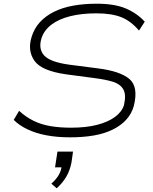

<svg xmlns="http://www.w3.org/2000/svg" viewBox="-20 -733 827 1036"><path d="M358 8Q288 8 230 -3Q172 -14 127.5 -35.5Q83 -57 54 -86L83 -135Q119 -102 160.5 -81.5Q202 -61 252 -52.5Q302 -44 363 -44Q445 -44 504.5 -59.5Q564 -75 601 -102.5Q638 -130 649 -166Q662 -223 645 -251.5Q628 -280 588.5 -292Q549 -304 494 -311L336 -332Q203 -351 165.5 -405.5Q128 -460 150 -532Q164 -579 195 -613Q226 -647 271.5 -669.5Q317 -692 375 -702.5Q433 -713 502 -713Q599 -713 659.5 -687Q720 -661 761 -616L730 -568Q687 -619 635 -640Q583 -661 500 -661Q420 -661 358.5 -645.5Q297 -630 257.5 -600Q218 -570 204 -527Q186 -469 218.5 -433.5Q251 -398 354 -384L509 -364Q628 -349 678 -307Q728 -265 702 -161Q690 -119 661.5 -87.5Q633 -56 588.5 -34Q544 -12 486.5 -2Q429 8 358 8ZM286 283 257 258Q281 237 295.5 213.5Q310 190 313 162L321 170H277L290 85H374L366 142Q358 185 338.5 219Q319 253 286 283Z"/></svg>

Font: Nunito Sans 7pt Expanded ExtraLight
Style: Italic
Weight: 250
Width: 7
Italic angle: -9°
Designer: Vernon Adams
Foundry: Vernon Adams
Version: Version 3.101;gftools[0.9.27]